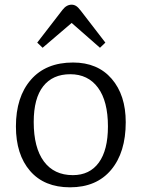

<svg xmlns="http://www.w3.org/2000/svg" viewBox="-20 -786 605 820"><path d="M279 14Q169 14 108.5 -56Q48 -126 48 -246Q48 -372 112 -445.5Q176 -519 292 -519Q397 -519 457 -449.5Q517 -380 517 -264Q517 -135 454.5 -60.5Q392 14 279 14ZM291 -38Q363 -38 402 -91.5Q441 -145 441 -246Q441 -354 398.5 -411.5Q356 -469 280 -469Q205 -469 164.5 -417.5Q124 -366 124 -265Q124 -155 167.5 -96.5Q211 -38 291 -38ZM162 -582 139 -604 247 -744Q264 -766 286 -766Q296 -766 305 -760.5Q314 -755 326 -739L430 -604L407 -582L286 -688Z"/></svg>

Font: Literata 12pt Light
Style: Regular
Weight: 300
Designer: Latin by Veronika Burian and Jose Scaglione. Greek by Irene Vlachou. Cyrillic by Vera Evstafieva.
Foundry: TypeTogether
Version: Version 3.002